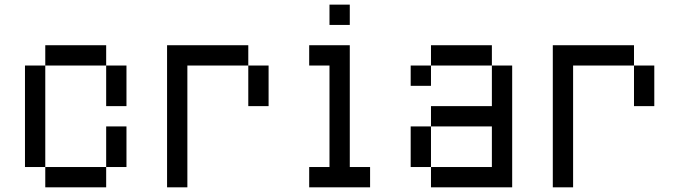

<svg xmlns="http://www.w3.org/2000/svg" viewBox="-20 -801 2905 821"><path d="M434 -520.8H173.6V-607.6H434ZM434 -520.8H520.8V-347.2H434ZM173.6 -520.8V-86.8H86.8V-520.8ZM173.6 -86.8H434V0H173.6ZM434 -86.8V-260.4H520.8V-86.8Z M1041.7 -347.2H1128.5V-520.8H1041.7ZM694.4 0V-607.6H1041.7V-520.8H781.2V0Z M1388.9 -520.8H1302.1V-607.6H1475.7V-86.8H1562.5V0H1302.1V-86.8H1388.9ZM1475.7 -781.2V-694.4H1388.9V-781.2Z M2083.3 -520.8H1822.9V-607.6H2083.3ZM2083.3 -260.4H1822.9V-347.2H2083.3V-520.8H2170.1V0H1822.9V-86.8H2083.3ZM1822.9 -86.8H1736.1V-260.4H1822.9ZM1822.9 -434H1736.1V-520.8H1822.9Z M2691 -347.2H2777.8V-520.8H2691ZM2343.8 0V-607.6H2691V-520.8H2430.6V0Z"/></svg>

Font: 8-bit Operator+
Style: Regular
Weight: 400
Designer: GrandChaos9000
Foundry: Grand Chaos Productions
Version: Version 1.2.0 - April 24, 2014